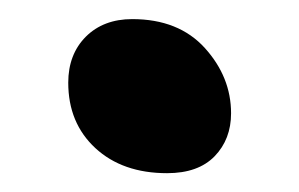

<svg xmlns="http://www.w3.org/2000/svg" viewBox="-20 -148 315 202"><path d="M155.8 34.2Q108.9 34.2 80.3 7.8Q51.8 -18.6 51.8 -61Q51.8 -90.8 70.3 -109.4Q88.9 -127.9 119.1 -127.9Q168 -127.9 195.6 -97.4Q223.1 -66.9 223.1 -28.8Q223.1 -1.5 205.8 16.4Q188.5 34.2 155.8 34.2Z"/></svg>

Font: Shantell Sans Bouncy
Style: Regular
Weight: 500
Designer: Stephen Nixon, Anya Danilova, Shantell Martin
Foundry: Arrow Type
Version: Version 1.006;[9816181b4]